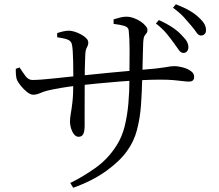

<svg xmlns="http://www.w3.org/2000/svg" viewBox="-20 -838 1040 911"><path d="M804.2 -634.9Q790 -654.9 770.5 -678.5Q751.1 -702.1 719.9 -726.4L733.6 -742.9Q770.8 -726.2 797.8 -708.2Q824.8 -690.2 842 -671.1Q860.4 -653 867.4 -639.4Q874.5 -625.9 873.7 -611.1Q872.9 -600 866 -593.1Q859.2 -586.1 849.3 -586.9Q836.9 -587.7 827.8 -601.7Q818.7 -615.7 804.2 -634.9ZM886.5 -717.2Q870.6 -736.5 852.1 -756.8Q833.7 -777.1 800.8 -801.2L814.4 -817.7Q852.4 -803 879.3 -787.5Q906.1 -772.1 923.9 -754.5Q942.1 -737.9 950.1 -723.5Q958 -709.1 957.3 -693.7Q957.3 -682.3 950.3 -675.8Q943.4 -669.4 932.3 -669.4Q921.3 -670.1 911.8 -684.5Q902.3 -698.8 886.5 -717.2ZM519.1 -724.6 518.9 -746.1Q534.6 -751 549.9 -754.9Q565.3 -758.8 578.6 -758.8Q596.4 -758.8 614.3 -752.4Q632.2 -746 647.1 -736Q662 -726.1 670.8 -715.2Q679.7 -704.4 679.7 -696.5Q679.7 -685.8 675.2 -680.8Q670.7 -675.8 665.7 -667.8Q660.8 -659.8 659.6 -638.9Q658.6 -613.8 657.8 -580.9Q657 -547.9 656.2 -516.8Q655.4 -485.6 654.7 -463.6Q653.4 -401 649 -339.2Q644.6 -277.4 629.9 -221.4Q615.2 -165.5 582.1 -120.6Q548.6 -73.5 483.8 -26.7Q419.1 20.1 327.3 52.8L313.4 30.1Q371.1 2.2 431.5 -40.3Q491.9 -82.8 532.5 -146.9Q558.6 -187.1 571.3 -238Q584 -288.9 589.1 -346.9Q594.2 -405 594.2 -464.8Q595 -548.5 594.8 -604.4Q594.6 -660.4 590.7 -693.4Q589.3 -709 570.2 -715Q551 -720.9 519.1 -724.6ZM251.1 -680.9Q264.2 -685.5 279.1 -688.9Q294.1 -692.4 306.6 -692.4Q318.6 -692.4 334.3 -687.5Q350 -682.6 364.8 -674.5Q379.6 -666.5 389.2 -656.6Q398.9 -646.7 398.9 -636.6Q398.9 -626.2 395.8 -620.3Q392.8 -614.4 389.4 -606.9Q386 -599.5 384.8 -582.9Q384.6 -572.6 383.7 -553.2Q382.8 -533.7 382.4 -509.1Q382 -484.4 382 -457.5Q382 -413.7 381.7 -370.7Q381.4 -327.7 381.5 -294.1Q381.6 -260.5 381.6 -244.5Q381.6 -214.5 375 -201.7Q368.4 -189 352.8 -189Q340.5 -189 331.2 -200.9Q321.9 -212.8 316.9 -229.4Q312 -246 312 -259.8Q312 -277.9 315.8 -298.4Q319.6 -319 323.7 -354Q327.8 -389.1 327.8 -450.3Q327.8 -468.3 327.7 -493.7Q327.6 -519.2 327.1 -546.4Q326.6 -573.6 325.1 -595.9Q323.6 -618.3 320.8 -628.7Q316.8 -644.4 299.8 -650.7Q282.8 -656.9 251.3 -661.2ZM55 -511.7 72.9 -517.9Q86.8 -496.3 100.8 -477.4Q114.8 -458.5 133.7 -458.5Q150.5 -458.5 178.5 -460.6Q206.5 -462.7 238.8 -466.2Q271 -469.7 300.8 -472.8Q330.6 -475.9 350.4 -477.9Q380.8 -480.9 418.8 -484.8Q456.7 -488.8 497.3 -492.7Q537.8 -496.6 575.7 -499.9Q613.5 -503.2 643.6 -506Q692 -509.8 720.5 -513Q748.9 -516.2 764.4 -518.9Q779.8 -521.7 788.5 -522.9Q797.2 -524.1 805.8 -524.1Q825.8 -524.1 848 -518Q870.2 -512 885.7 -500.8Q901.2 -489.6 901.2 -474.2Q901.2 -462.2 895.3 -456.5Q889.4 -450.9 875.6 -450.9Q864.1 -450.9 846.9 -453.2Q829.8 -455.6 803.8 -457.8Q777.8 -460.1 739.8 -460.1Q701.2 -460.1 651.7 -457.7Q602.2 -455.4 548.8 -451.2Q495.4 -447 444.5 -442Q393.7 -437 351.7 -432.4Q304.7 -427 268.7 -420.8Q232.6 -414.5 206.6 -408.5Q187.6 -403.8 170.5 -396.2Q153.4 -388.6 137.2 -388.6Q124.5 -388.6 108.5 -401.2Q92.6 -413.9 79.5 -430.1Q66.4 -446.2 61.4 -457Q57 -466.1 55.7 -482.7Q54.5 -499.4 55 -511.7Z"/></svg>

Font: Early Summer Mincho VF
Style: Regular
Weight: 250
Designer: GuiWonder
Version: Version 1.002